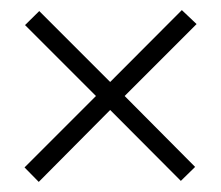

<svg xmlns="http://www.w3.org/2000/svg" viewBox="-20 -544 440 382"><path d="M170.9 -353 29.8 -494.1 58.1 -522 199.2 -380.9 341.8 -523.9 371.1 -496.1 228 -353 368.2 -211.9 339.8 -184.1 199.2 -325.2 57.1 -182.1 28.8 -210.9Z"/></svg>

Font: Germano
Style: Regular
Weight: 300
Width: 3
Foundry: Ascender Corporation
Version: Version 1.10; ttfautohint (v1.5)